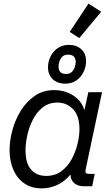

<svg xmlns="http://www.w3.org/2000/svg" viewBox="-20 -1044 625 1076"><path d="M213.9 11.7Q156.2 11.7 116 -16.4Q75.7 -44.4 54.7 -93Q33.7 -141.6 33.7 -203.1Q33.7 -255.4 49.3 -313.7Q64.9 -372.1 96.4 -423.3Q127.9 -474.6 174.8 -506.8Q221.7 -539.1 284.2 -539.1Q342.8 -539.1 390.1 -509Q437.5 -479 453.1 -426.3L475.1 -527.3H551.8L460.4 -96.7Q457.5 -82.5 460.4 -76.2Q463.4 -69.8 478 -69.8H510.7L496.6 0H450.2Q416 0 395.5 -18.3Q375 -36.6 375 -65.9Q340.8 -25.4 299.3 -6.8Q257.8 11.7 213.9 11.7ZM238.8 -58.1Q288.6 -58.1 324.2 -84.7Q359.9 -111.3 382.1 -152.6Q404.3 -193.8 414.8 -238.8Q425.3 -283.7 425.3 -320.3Q425.3 -394.5 389.6 -431.9Q354 -469.2 301.8 -469.2Q254.4 -469.2 220.5 -442.9Q186.5 -416.5 165 -375Q143.6 -333.5 133.3 -287.4Q123 -241.2 123 -201.7Q123 -128.9 154.3 -93.5Q185.5 -58.1 238.8 -58.1ZM346.7 -575.2Q301.3 -575.2 275.1 -600.6Q249 -626 249 -666.5Q249 -699.2 263.4 -728Q277.8 -756.8 304 -774.7Q330.1 -792.5 365.2 -792.5Q410.2 -792.5 436.3 -767.3Q462.4 -742.2 462.4 -701.7Q462.4 -669.4 448.2 -640.4Q434.1 -611.3 408 -593.3Q381.8 -575.2 346.7 -575.2ZM350.1 -629.4Q370.6 -629.4 382.3 -640.9Q394 -652.3 399.2 -668Q404.3 -683.6 404.3 -695.8Q404.3 -737.8 361.8 -737.8Q340.8 -737.8 329.1 -726.1Q317.4 -714.4 312.7 -698.7Q308.1 -683.1 308.1 -670.9Q308.1 -629.4 350.1 -629.4ZM424.3 -830.6 370.6 -865.2 476.1 -1023.9 546.9 -978Z"/></svg>

Font: Schibsted Grotesk
Style: Italic
Weight: 400
Italic angle: -12°
Designer: Bakken & Baeck AS, Henrik Kongsvoll
Foundry: Schibsted ASA
Version: Version 1.100; ttfautohint (v1.8.4.7-5d5b);gftools[0.9.25]